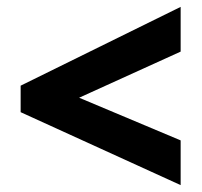

<svg xmlns="http://www.w3.org/2000/svg" viewBox="-20 -640 587 558"><path d="M505 -102V-232L210 -356L505 -490V-620L40 -391V-314Z"/></svg>

Font: Noto Sans Lao SemiCondensed ExtraBold
Style: Regular
Weight: 800
Width: 4
Designer: Monotype Design Team
Foundry: Monotype Imaging Inc.
Version: Version 2.003